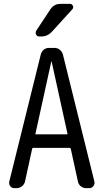

<svg xmlns="http://www.w3.org/2000/svg" viewBox="-20 -980 540 1000"><path d="M247.1 -659.2 165 -285.2Q162.1 -280.3 168 -280.3H328.1Q333 -280.3 331.1 -285.2L249 -659.2Q249 -660.2 248 -660.2Q247.1 -660.2 247.1 -659.2ZM54.7 0Q41 0 33.2 -10.7Q25.4 -21.5 28.3 -34.2L192.4 -696.3Q196.3 -710.9 207.5 -720.7Q218.8 -730.5 235.4 -730.5H264.6Q279.3 -730.5 291.5 -720.7Q303.7 -710.9 307.6 -696.3L471.7 -34.2Q474.6 -21.5 466.3 -10.7Q458 0 445.3 0H428.7Q413.1 0 400.9 -9.8Q388.7 -19.5 385.7 -35.2L348.6 -205.1Q346.7 -210 342.8 -210H153.3Q148.4 -210 147.5 -205.1L110.4 -35.2Q107.4 -20.5 94.7 -10.3Q82 0 67.4 0ZM344.7 -960Q354.5 -960 359.4 -950.2Q364.3 -940.4 357.4 -932.6L252.9 -817.4Q228.5 -790 195.3 -790H184.6Q172.9 -790 168 -799.8Q163.1 -809.6 168.9 -820.3L241.2 -929.7Q260.7 -960 294.9 -960Z"/></svg>

Font: Rounded-L Mgen+ 2m regular
Style: Regular
Weight: 400
Designer: [Source Han Sans]
Ryoko NISHIZUKA  (kana & ideographs); Paul D. Hunt (Latin, Greek & Cyrillic); Wenlong ZHANG  (bopomofo
Version: Version 1.059.20150602